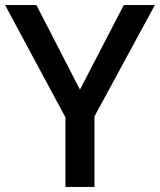

<svg xmlns="http://www.w3.org/2000/svg" viewBox="-20 -734 628 754"><path d="M294 -382 466 -714H588L351 -277V0H237V-273L0 -714H123Z"/></svg>

Font: Noto Sans Oriya Medium
Style: Regular
Weight: 500
Version: Version 2.003